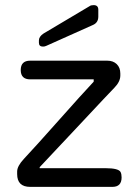

<svg xmlns="http://www.w3.org/2000/svg" viewBox="-20 -730 537 750"><path d="M98 -493H399Q422 -493 436 -479.5Q450 -466 450 -443V-435Q450 -411 427 -387.5Q404 -364 297 -249.5Q190 -135 135 -77V-73H392Q443 -73 451 -58Q455 -50 455 -37Q455 0 419 0H98Q47 0 47 -50V-60Q47 -81 73 -109Q119 -158 209.5 -260Q300 -362 346 -411V-420H98Q61 -420 61 -456.5Q61 -493 98 -493ZM148 -548Q132 -548 132 -563V-572Q132 -587 150 -599L330 -706Q335 -710 346 -710Q364 -710 364 -692V-665Q364 -641 342 -632L161 -551Q155 -548 148 -548Z"/></svg>

Font: Merge One
Style: Regular
Weight: 400
Designer: Kosal Sen
Foundry: Philatype
Version: Version 1.001